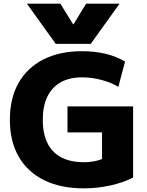

<svg xmlns="http://www.w3.org/2000/svg" viewBox="-20 -1020 806 1050"><path d="M127 -1000H310L380 -887H382L451 -1000H634L476 -780H285ZM438 10Q312 10 221.5 -34.5Q131 -79 82.5 -163Q34 -247 34 -365Q34 -483 81.5 -566.5Q129 -650 217.5 -695Q306 -740 429 -740Q497 -740 556.5 -726Q616 -712 664 -683L627 -545Q588 -569 534.5 -583Q481 -597 429 -597Q360 -597 312 -570Q264 -543 239 -491.5Q214 -440 214 -365Q214 -289 239.5 -237.5Q265 -186 315 -159.5Q365 -133 438 -133Q473 -133 502.5 -139.5Q532 -146 559 -160L538 -117V-296H349V-438H708V-49Q653 -21 582.5 -5.5Q512 10 438 10Z"/></svg>

Font: M PLUS 2 ExtraBold
Style: Regular
Weight: 800
Version: Version 1.001